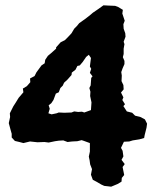

<svg xmlns="http://www.w3.org/2000/svg" viewBox="-20 -621 596 722"><path d="M372 78 361 73 344 63 329 55 322 36 326 15 319 -3 317 -18 314 -32 318 -51V-65V-83L296 -91L287 -94L271 -90L251 -89L234 -87L218 -93L201 -92L187 -90L163 -85L147 -87L121 -86L93 -89L68 -83L53 -87L36 -91L24 -104V-118L20 -132L13 -158L18 -181L17 -195L30 -221L39 -235L50 -253L68 -274L66 -288L81 -297L94 -312L93 -326L110 -335L117 -349L128 -364L136 -375L148 -383L150 -396L160 -411L172 -421L191 -438V-443L208 -462L224 -470L235 -481L249 -496L259 -513L269 -523L278 -534L302 -551L321 -566L329 -573L351 -588L369 -601L389 -600L413 -599L424 -595L442 -584L440 -570L449 -543L444 -530L445 -513L451 -496L452 -483L445 -464L448 -455L445 -438V-418L442 -406L448 -392V-380L441 -364L436 -350L438 -337L437 -316L444 -301L445 -285L435 -273L444 -255L440 -245L450 -229L444 -222L457 -202L477 -197L488 -186L508 -181L525 -172L533 -156L531 -141L524 -113L522 -102L504 -97L479 -93L466 -89L446 -88L435 -65L441 -54L444 -33L437 -20L449 -4L441 7L447 37L438 48L437 62L422 71L398 81ZM174 -191 193 -195 201 -198 222 -197 249 -198 259 -202 274 -200 288 -201 297 -198 322 -207 324 -236 319 -260 320 -276 316 -290 321 -300 323 -328 328 -334 318 -347 323 -362 318 -371 322 -403 314 -415 304 -407 291 -388 280 -375 271 -373 264 -359 250 -348 249 -339 234 -322 221 -310 216 -299 207 -290 201 -274 190 -269 181 -245 173 -233 163 -225 167 -212 162 -195Z"/></svg>

Font: Winky Rough Medium
Style: Regular
Weight: 500
Designer: Simon Atzbach
Foundry: typofactur
Version: Version 1.206; ttfautohint (v1.8.4.7-5d5b)